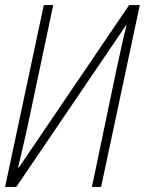

<svg xmlns="http://www.w3.org/2000/svg" viewBox="-21 -734 569 754"><path d="M-1 0 151 -714H188L85 -227Q75 -184 67.5 -150Q60 -116 50 -76H53L486 -714H528L376 0H340L437 -464Q449 -517 457.5 -557Q466 -597 476 -635H474L43 0Z"/></svg>

Font: Noto Sans Condensed ExtraLight
Style: Italic
Weight: 200
Width: 3
Italic angle: -12°
Designer: Monotype Design Team
Foundry: Monotype Imaging Inc.
Version: Version 2.013; ttfautohint (v1.8.4.7-5d5b)